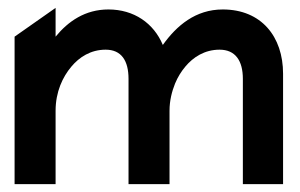

<svg xmlns="http://www.w3.org/2000/svg" viewBox="-20 -467 761 487"><path d="M121 0V-186C121 -234 139 -272 161 -298C181 -322 210 -341 248 -341C288 -341 306 -313 306 -267V0H410V-186C410 -212 416 -235 424 -255C431 -272 440 -286 450 -298C470 -322 499 -341 537 -341C577 -341 596 -313 596 -267V0H698V-280C698 -374 643 -443 545 -443C476 -443 428 -402 393 -353C370 -408 320 -443 255 -443C196 -443 153 -413 121 -374V-447L17 -374V0Z"/></svg>

Font: Charger Pro
Style: BlkNar
Weight: 900
Designer: Jasper
Foundry: Cannot Into Space Fonts
Version: Version 1.09